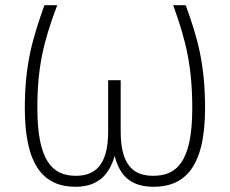

<svg xmlns="http://www.w3.org/2000/svg" viewBox="-20 -704 879 735"><path d="M691 -684H643C693 -546 716 -448 716 -289C716 -78 652 -31 566 -31C497 -31 442 -65 442 -200V-397H394V-200C394 -67 340 -31 270 -31C180 -31 123 -89 123 -291C123 -448 147 -546 199 -684H150C107 -562 75 -463 75 -290C75 -71 147 11 269 11C349 11 396 -28 419 -107C439 -28 484 11 568 11C680 11 765 -55 765 -289C765 -463 735 -562 691 -684Z"/></svg>

Font: Fira Sans ExtraLight
Style: Regular
Weight: 200
Designer: bBox Type GmbH & Carrois Corporate GbR & Edenspiekermann AG
Foundry: bBox Type GmbH & Carrois Corporate GbR & Edenspiekermann AG
Version: Version 4.300;PS 004.300;hotconv 1.0.88;makeotf.lib2.5.64775